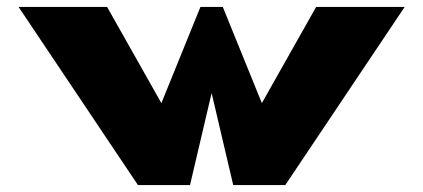

<svg xmlns="http://www.w3.org/2000/svg" viewBox="-20 -533 1219 553"><path d="M527.3 0 589.5 -265 651.7 0H801.7L1145.5 -513H890.5L734.2 -236L621.7 -513H557.3L444.8 -236L288.5 -513H33.5L377.3 0Z"/></svg>

Font: Blink
Style: Wide
Weight: 400
Designer: Mew Too
Foundry: Cannot Into Space Fonts
Version: Version 001.000